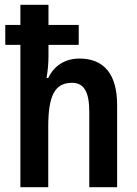

<svg xmlns="http://www.w3.org/2000/svg" viewBox="-20 -780 572 800"><path d="M182 -760H65V-676H2V-593H65V0H181V-251C181 -381 208 -435 280 -435C330 -435 352 -397 352 -314V0H468V-343C468 -471 413 -536 311 -536C253 -536 206 -508 181 -455H174C179 -484 182 -517 182 -546V-593H308V-676H182Z"/></svg>

Font: Noto Sans Arabic UI Cn SmBd
Style: Regular
Weight: 600
Width: 3
Designer: Monotype Design Team, Nadine Chahine and Nizar Qandah
Foundry: Monotype Imaging Inc.
Version: Version 2.010